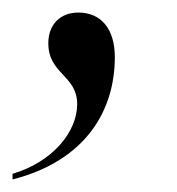

<svg xmlns="http://www.w3.org/2000/svg" viewBox="-55 -139 282 306"><path d="M-35 138V147C82 117 128 37 128 -48C128 -93 106 -119 70 -119C40 -119 22 -99 22 -70C22 -21 68 -19 68 27C68 71 29 119 -35 138Z"/></svg>

Font: Noto Serif Display ExtraCondensed Medium
Style: Italic
Weight: 500
Width: 2
Italic angle: -12°
Designer: Monotype Design Team
Foundry: Monotype Imaging Inc.
Version: Version 2.009